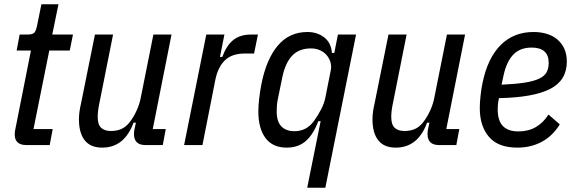

<svg xmlns="http://www.w3.org/2000/svg" viewBox="-20 -680 2694 900"><path d="M104 0Q49 0 49 -50Q49 -58 50 -65Q51 -72 53 -80L125 -443H58L72 -518H107Q132 -518 140.5 -526.5Q149 -535 154 -561L174 -660H254L225 -518H322L307 -443H211L137 -75H227L213 0Z M510 -518 446 -197Q438 -160 438 -132Q438 -96 454 -81Q470 -66 500 -66Q527 -66 548 -75Q569 -84 586 -105Q606 -130 620.5 -162Q635 -194 640 -223L699 -518H784L696 -75H757L743 0H662Q608 0 608 -52Q608 -60 609 -67Q610 -74 612 -82L617 -105H606Q563 12 459 12Q404 12 377 -22.5Q350 -57 350 -121Q350 -138 352.5 -156.5Q355 -175 360 -196L425 -518Z M843 0 947 -518H1032L1011 -413H1022Q1041 -466 1073 -492Q1105 -518 1156 -518H1189L1171 -429H1126Q1067 -429 1034 -397Q1001 -365 989 -304L929 0Z M1483 -112H1472Q1449 -50 1413.5 -19Q1378 12 1324 12Q1258 12 1224.5 -33Q1191 -78 1191 -157Q1191 -185 1195 -219Q1199 -253 1205 -284Q1228 -402 1282 -466Q1336 -530 1421 -530Q1467 -530 1499.5 -505Q1532 -480 1536 -432H1547L1564 -518H1649L1505 200H1420ZM1360 -65Q1417 -65 1451 -112Q1470 -138 1485 -167Q1500 -196 1505 -222L1531 -353Q1534 -371 1529 -388.5Q1524 -406 1512 -420.5Q1500 -435 1481 -444Q1462 -453 1437 -453Q1382 -453 1350 -419.5Q1318 -386 1304 -321L1282 -214Q1279 -199 1278 -184Q1277 -169 1277 -158Q1277 -110 1299 -87.5Q1321 -65 1360 -65Z M1886 -518 1822 -197Q1814 -160 1814 -132Q1814 -96 1830 -81Q1846 -66 1876 -66Q1903 -66 1924 -75Q1945 -84 1962 -105Q1982 -130 1996.5 -162Q2011 -194 2016 -223L2075 -518H2160L2072 -75H2133L2119 0H2038Q1984 0 1984 -52Q1984 -60 1985 -67Q1986 -74 1988 -82L1993 -105H1982Q1939 12 1835 12Q1780 12 1753 -22.5Q1726 -57 1726 -121Q1726 -138 1728.5 -156.5Q1731 -175 1736 -196L1801 -518Z M2405 12Q2315 12 2272 -38.5Q2229 -89 2229 -173Q2229 -199 2232.5 -231Q2236 -263 2242 -292Q2266 -408 2327 -469Q2388 -530 2481 -530Q2514 -530 2542.5 -521.5Q2571 -513 2592 -495.5Q2613 -478 2625 -452Q2637 -426 2637 -391Q2637 -303 2558.5 -263Q2480 -223 2319 -220Q2315 -203 2314 -190.5Q2313 -178 2313 -168Q2313 -114 2337.5 -89Q2362 -64 2410 -64Q2457 -64 2492 -84.5Q2527 -105 2551 -143L2604 -97Q2571 -43 2520 -15.5Q2469 12 2405 12ZM2472 -457Q2418 -457 2386.5 -424.5Q2355 -392 2341 -329L2331 -283Q2396 -286 2438.5 -292.5Q2481 -299 2506.5 -311Q2532 -323 2542 -341Q2552 -359 2552 -385Q2552 -457 2472 -457Z"/></svg>

Font: IBM Plex Sans Cond Text
Style: Italic
Weight: 450
Width: 3
Italic angle: -11°
Designer: Mike Abbink, Paul van der Laan, Pieter van Rosmalen
Foundry: Bold Monday
Version: Version 1.3